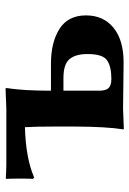

<svg xmlns="http://www.w3.org/2000/svg" viewBox="95 -568 475 706"><g transform="rotate(-90 333.0 -214.5)"><path d="M487.8 -130.9Q487.8 -174.8 469 -197Q450.2 -219.2 399.9 -219.2H353V-87.9Q353 -63 363 -53Q373 -43 396 -43Q441.9 -43 464.8 -58.8Q487.8 -74.7 487.8 -130.9ZM218.8 -360.8Q106 -357.9 34.2 -327.1L28.8 -331.1Q29.8 -342.3 29.8 -376.2Q29.8 -410.2 28.8 -429.2L30.8 -431.2Q60.5 -429.2 85.9 -429.2H287.1L360.8 -432.1L362.8 -429.2Q353 -366.2 353 -268.1V-265.1H452.1Q531.2 -265.1 580.6 -233.6Q629.9 -202.1 629.9 -136.2Q629.9 -72.3 584.5 -35.2Q539.1 2 457 2Q423.8 2 371.8 1Q319.8 0 287.1 0L211.9 2.9L210.9 0Q220.7 -60.1 221.2 -179.2V-250Q221.2 -322.8 218.8 -360.8Z"/></g></svg>

Font: Linux Biolinum O
Style: Bold
Weight: 700
Designer: Philipp H. Poll
Foundry: Philipp H. Poll
Version: Version 1.3.2